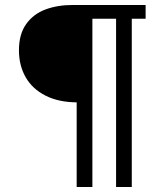

<svg xmlns="http://www.w3.org/2000/svg" viewBox="-20 -750 660 770"><path d="M287.5 -730H350.5V0H287.5ZM56 -548.5Q56 -613 85 -653.5Q114 -694 162.2 -712Q210.5 -730 271 -730H310V-339.5H291.5Q215.5 -339.5 162.5 -366.5Q109.5 -393.5 82.8 -440.5Q56 -487.5 56 -548.5ZM445.5 -730H508.5V0H445.5ZM329 -730H564V-675H329Z"/></svg>

Font: Monaspace Xenon Var ExtraLight
Style: Regular
Weight: 200
Designer: Riley Cran and the Lettermatic Team
Version: Version 1.200 (Monaspace Xenon Var)